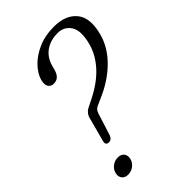

<svg xmlns="http://www.w3.org/2000/svg" viewBox="-219 -798 887 887"><g transform="rotate(-45 224.0 -355.0)"><path d="M129.5 -296Q135.5 -326.5 160.5 -340L198.5 -359Q271.5 -395.5 314.5 -443.2Q357.5 -491 372 -546.5Q390.5 -617.5 368.2 -651.5Q346 -685.5 304 -685.5Q258 -685.5 225.2 -663Q192.5 -640.5 180 -597.5L173.5 -573.5Q162 -532 126.5 -532Q108 -532 99.5 -546Q91 -560 97.5 -585.5Q106 -617 135 -647.8Q164 -678.5 209.5 -698.5Q255 -718.5 312 -718.5Q389.5 -718.5 426 -673.5Q462.5 -628.5 439 -541Q421.5 -475 366.8 -420.5Q312 -366 234.5 -333L197 -316Q182 -310 175 -290L140.5 -181Q132.5 -160.5 115.5 -160.5Q95 -160.5 99 -182ZM73 8Q53 8 42.8 -4Q32.5 -16 35.5 -33.5Q38.5 -54.5 55.8 -68.5Q73 -82.5 94 -82.5Q114.5 -82.5 124.5 -70.5Q134.5 -58.5 131.5 -40.5Q128.5 -20.5 111.5 -6.2Q94.5 8 73 8Z"/></g></svg>

Font: Fraunces 144pt SuperSoft Light
Style: Italic
Weight: 300
Italic angle: -16°
Version: Version 1.000;[b76b70a41]